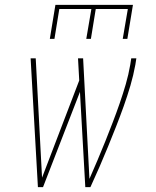

<svg xmlns="http://www.w3.org/2000/svg" viewBox="-20 -770 640 790"><path d="M136 0 106 -530H127L153 -39L306 -439L301 -530H322L348 -34Q365 -73 381.5 -111.5Q398 -150 413.5 -189Q429 -228 444 -267Q459 -306 472.5 -345Q486 -384 497.5 -423.5Q509 -463 516 -504L520 -530H541L537 -504Q529 -460 516.5 -417.5Q504 -375 489 -333Q474 -291 457.5 -249Q441 -207 424 -165.5Q407 -124 389 -82.5Q371 -41 352 0H331L309 -392L157 0ZM185 -610 208 -750H527L504 -610H485L506 -733H374L354 -610H335L356 -733H224L204 -610Z"/></svg>

Font: Iosevka Curly ThExObl
Style: Regular
Weight: 100
Width: 7
Italic angle: -9°
Monospace: yes
Designer: Belleve Invis
Foundry: Belleve Invis
Version: Version 11.1.0; ttfautohint (v1.8.3)